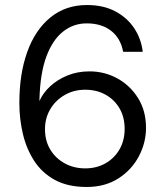

<svg xmlns="http://www.w3.org/2000/svg" viewBox="-20 -732 666 764"><path d="M325 12Q250 12 198.5 -16Q147 -44 116 -92Q85 -140 71 -199.5Q57 -259 57 -322Q57 -438 88.5 -525.5Q120 -613 180.5 -662.5Q241 -712 326 -712Q392 -712 439.5 -686.5Q487 -661 514.5 -619Q542 -577 548 -526H470Q460 -580 422 -609.5Q384 -639 325 -639Q272 -639 230.5 -606Q189 -573 164.5 -507Q140 -441 137 -338Q137 -336 137 -334Q137 -332 137 -330Q151 -362 179.5 -388.5Q208 -415 248 -431.5Q288 -448 336 -448Q396 -448 447 -420Q498 -392 529.5 -341.5Q561 -291 561 -223Q561 -164 532.5 -110Q504 -56 451 -22Q398 12 325 12ZM319 -62Q364 -62 399.5 -82Q435 -102 455.5 -137.5Q476 -173 476 -219Q476 -266 455.5 -301Q435 -336 399.5 -355.5Q364 -375 319 -375Q274 -375 237.5 -354Q201 -333 180 -297.5Q159 -262 159 -218Q159 -172 180 -137Q201 -102 237.5 -82Q274 -62 319 -62Z"/></svg>

Font: DM Sans 11pt
Style: Regular
Weight: 400
Version: Version 4.004;gftools[0.9.30]